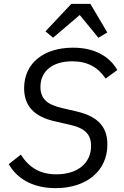

<svg xmlns="http://www.w3.org/2000/svg" viewBox="-20 -955 640 987"><path d="M266 12.1C429 12.1 532 -79.9 532 -212C532 -296.9 490.1 -355.1 373.9 -382.1L301.1 -399.1C226.9 -415.8 187.9 -443.9 187.9 -508.2C187.9 -589.1 250 -639.9 350.9 -639.9C430 -639.9 484 -609 523.1 -551.1L583.1 -595.2C546.9 -658 475.9 -709.9 355.1 -709.9C206 -709.9 104 -631 104 -502.1C104 -411.9 153.1 -355.8 263.1 -331L338.1 -313.9C419 -296.2 448.2 -262.1 448.2 -204.9C448.2 -116.1 378.9 -58.9 269.9 -58.9C186.1 -58.9 130 -93 87 -160.2L24.9 -111.2C66.1 -39.1 144.9 12.1 266 12.1ZM213.8 -794 252.8 -761 389.9 -877.8 485.8 -761 531.6 -788 444.6 -935H346.6Z"/></svg>

Font: Margiela Mono Italic Italic
Style: Regular
Weight: 400
Designer: Mike Abbink, Paul van der Laan, Pieter van Rosmalen
Foundry: Bold Monday
Version: Version 2.003 2021